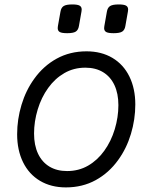

<svg xmlns="http://www.w3.org/2000/svg" viewBox="-20 -817 640 848"><path d="M340.8 -774.9Q340.8 -772.5 339.8 -765.6L328.6 -702.1Q325.7 -684.6 314.7 -677.5Q303.7 -670.4 276.9 -670.4Q253.4 -670.4 244.1 -675.5Q234.9 -680.7 234.9 -692.9Q234.9 -695.3 235.8 -702.1L247.1 -765.6Q250 -783.2 261.2 -790.3Q272.5 -797.4 299.3 -797.4Q322.3 -797.4 331.5 -792.2Q340.8 -787.1 340.8 -774.9ZM545.9 -774.9Q545.9 -772.5 544.9 -765.6L533.7 -702.1Q530.8 -684.6 519.8 -677.5Q508.8 -670.4 481.9 -670.4Q458.5 -670.4 449.2 -675.5Q439.9 -680.7 439.9 -692.9Q439.9 -695.3 440.9 -702.1L452.1 -765.6Q455.1 -783.2 466.3 -790.3Q477.5 -797.4 504.4 -797.4Q527.3 -797.4 536.6 -792.2Q545.9 -787.1 545.9 -774.9ZM577.6 -355.5Q577.6 -289.6 558.3 -225.6Q539.1 -161.6 502 -110.4Q461.4 -53.7 402.8 -21.5Q344.2 10.7 271 10.7Q205.6 10.7 156.7 -18.3Q107.9 -47.4 81.8 -100.6Q55.7 -153.8 55.7 -224.1Q55.7 -290 75 -354Q94.2 -418 131.3 -469.2Q171.9 -525.9 230.5 -558.1Q289.1 -590.3 362.3 -590.3Q427.7 -590.3 476.6 -561.3Q525.4 -532.2 551.5 -479Q577.6 -425.8 577.6 -355.5ZM192.9 -428.7Q162.6 -386.7 146.5 -333.5Q130.4 -280.3 130.4 -227.1Q130.4 -175.8 147.9 -138.4Q165.5 -101.1 198.2 -81.3Q231 -61.5 276.4 -61.5Q327.6 -61.5 369.1 -85.4Q410.6 -109.4 440.4 -150.9Q470.7 -192.9 486.8 -246.1Q502.9 -299.3 502.9 -352.5Q502.9 -403.8 485.4 -441.2Q467.8 -478.5 435.1 -498.3Q402.3 -518.1 356.9 -518.1Q305.7 -518.1 264.2 -494.1Q222.7 -470.2 192.9 -428.7Z"/></svg>

Font: Courier Prime Sans
Style: Italic
Weight: 400
Italic angle: -10°
Designer: Alan Dague-Greene
Foundry: Quote-Unquote Apps
Version: Version 3.020